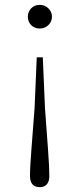

<svg xmlns="http://www.w3.org/2000/svg" viewBox="-20 -542 329 794"><path d="M144 -522C115 -522 95 -499 95 -473C95 -446 115 -424 144 -424C173 -424 195 -446 195 -473C195 -499 173 -522 144 -522ZM144 232C169 232 184 217 184 186C184 132 176 46 166 -95L157 -305H132L123 -95C113 46 104 132 104 186C104 217 119 232 144 232Z"/></svg>

Font: Noto Serif CJK SC ExtraLight
Style: Regular
Weight: 200
Designer: Ryoko NISHIZUKA 西塚涼子 (kana & ideographs); Frank Grießhammer (Latin, Greek & Cyrillic); Wenlong ZHANG 张文龙 (bopomofo); San
Foundry: Adobe
Version: Version 2.001;hotconv 1.1.0;makeotfexe 2.6.0